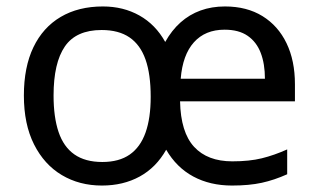

<svg xmlns="http://www.w3.org/2000/svg" viewBox="-20 -631 986 595"><path d="M677 -611Q745 -611 793.5 -581Q842 -551 868 -497Q894 -443 894 -370V-317H538Q540 -221 581.5 -176Q623 -131 700 -131Q753 -131 791.5 -140.5Q830 -150 870 -168V-91Q830 -73 791 -64.5Q752 -56 699 -56Q631 -56 579 -84Q527 -112 495 -167Q464 -112 413 -84Q362 -56 296 -56Q226 -56 171.5 -88.5Q117 -121 85.5 -183.5Q54 -246 54 -335Q54 -423 83.5 -484.5Q113 -546 168 -578.5Q223 -611 299 -611Q362 -611 412 -583Q462 -555 492 -501Q512 -537 539.5 -561.5Q567 -586 601.5 -598.5Q636 -611 677 -611ZM295 -538Q216 -538 181 -487Q146 -436 146 -335Q146 -268 161.5 -222Q177 -176 210.5 -152.5Q244 -129 297 -129Q349 -129 382 -152Q415 -175 431 -220Q447 -265 447 -331Q447 -401 431 -446.5Q415 -492 381.5 -515Q348 -538 295 -538ZM676 -539Q616 -539 581 -500Q546 -461 540 -387H801Q801 -433 788 -467Q775 -501 747.5 -520Q720 -539 676 -539Z"/></svg>

Font: Noto Sans Malayalam UI
Style: Regular
Weight: 400
Designer: Jelle Bosma - Monotype Design Team
Foundry: Monotype Imaging Inc.
Version: Version 2.104